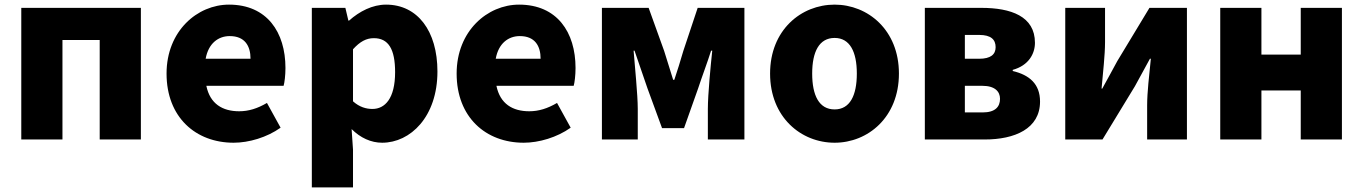

<svg xmlns="http://www.w3.org/2000/svg" viewBox="-20 -603 5893 830"><path d="M72 0H250V-430H411V0H589V-569H72Z M990 14C1056 14 1134 -9 1193 -51L1134 -158C1093 -134 1055 -122 1014 -122C942 -122 888 -154 872 -232H1206C1210 -246 1214 -277 1214 -309C1214 -464 1134 -583 970 -583C833 -583 700 -469 700 -285C700 -96 826 14 990 14ZM869 -349C881 -416 924 -447 973 -447C1038 -447 1063 -405 1063 -349Z M1328 207H1506V44L1500 -45C1538 -7 1584 14 1632 14C1754 14 1871 -98 1871 -294C1871 -469 1785 -583 1649 -583C1590 -583 1534 -554 1489 -514H1486L1473 -569H1328ZM1590 -132C1563 -132 1534 -140 1506 -165V-390C1536 -423 1563 -438 1596 -438C1659 -438 1688 -391 1688 -291C1688 -177 1644 -132 1590 -132Z M2244 14C2310 14 2388 -9 2447 -51L2388 -158C2347 -134 2309 -122 2268 -122C2196 -122 2142 -154 2126 -232H2460C2464 -246 2468 -277 2468 -309C2468 -464 2388 -583 2224 -583C2087 -583 1954 -469 1954 -285C1954 -96 2080 14 2244 14ZM2123 -349C2135 -416 2178 -447 2227 -447C2292 -447 2317 -405 2317 -349Z M2582 0H2737V-132C2737 -194 2724 -319 2719 -384H2723C2739 -335 2763 -270 2779 -221L2842 -49H2937L2998 -221C3014 -270 3038 -333 3054 -384H3059C3052 -319 3040 -194 3040 -132V0H3198V-569H2996L2934 -383C2921 -337 2908 -298 2895 -258H2890C2878 -298 2865 -337 2851 -383L2784 -569H2582Z M3588 14C3732 14 3866 -96 3866 -285C3866 -473 3732 -583 3588 -583C3443 -583 3309 -473 3309 -285C3309 -96 3443 14 3588 14ZM3588 -130C3521 -130 3491 -190 3491 -285C3491 -379 3521 -439 3588 -439C3654 -439 3684 -379 3684 -285C3684 -190 3654 -130 3588 -130Z M3978 0H4237C4366 0 4476 -46 4476 -164C4476 -240 4430 -279 4358 -296V-301C4427 -320 4454 -371 4454 -418C4454 -533 4350 -569 4222 -569H3978ZM4151 -349V-452H4213C4264 -452 4284 -432 4284 -399C4284 -368 4263 -349 4213 -349ZM4151 -117V-232H4227C4281 -232 4303 -207 4303 -176C4303 -142 4283 -117 4228 -117Z M4585 0H4746L4886 -230C4904 -262 4932 -315 4951 -349H4955C4948 -279 4939 -204 4939 -148V0H5111V-569H4949L4810 -339C4793 -306 4763 -254 4745 -220H4742C4748 -289 4757 -365 4757 -421V-569H4585Z M5255 0H5433V-212H5603V0H5781V-569H5603V-367H5433V-569H5255Z"/></svg>

Font: Noto Sans TC Black
Style: Regular
Weight: 900
Designer: Ryoko NISHIZUKA 西塚涼子 (kana, bopomofo & ideographs); Paul D. Hunt (Latin, Greek & Cyrillic); Sandoll Communications 산돌커뮤니
Foundry: Adobe
Version: Version 2.004;hotconv 1.0.118;makeotfexe 2.5.65603